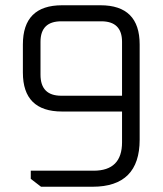

<svg xmlns="http://www.w3.org/2000/svg" viewBox="-20 -710 618 730"><path d="M67 -434V-541Q67 -690 216 -690H362Q511 -690 511 -541V-179Q511 0 332 0H136L97 -30V-61H336Q444 -61 444 -169V-286H216Q67 -286 67 -434ZM134 -426Q134 -346 213 -346H444V-551Q444 -629 365 -629H213Q134 -629 134 -551Z"/></svg>

Font: Oxanium ExtraLight Light
Style: Regular
Weight: 300
Version: Version 2.000